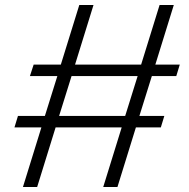

<svg xmlns="http://www.w3.org/2000/svg" viewBox="-20 -735 757 770"><path d="M355 -715 281 -476H546L620 -715H677L603 -476H701L687 -430H589L539 -270H639L625 -224H525L451 15H394L468 -224H203L129 15H72L146 -224H38L52 -270H160L210 -430H100L115 -476H224L298 -715ZM267 -430 217 -270H482L532 -430Z"/></svg>

Font: Pathway Extreme 8pt Thin 12pt ExtraLight
Style: Italic
Weight: 250
Italic angle: -8°
Version: Version 1.001;gftools[0.9.26]